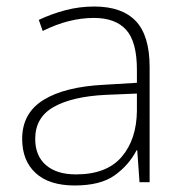

<svg xmlns="http://www.w3.org/2000/svg" viewBox="-20 -559 561 589"><path d="M269 -539Q354 -539 396.5 -494.5Q439 -450 439 -353V0H408L401 -98H399Q375 -52 331.5 -21Q288 10 209 10Q131 10 89.5 -28Q48 -66 48 -133Q48 -212 113.5 -252.5Q179 -293 300 -299L400 -305V-345Q400 -431 367 -467.5Q334 -504 268 -504Q191 -504 111 -464L99 -498Q137 -516 180 -527.5Q223 -539 269 -539ZM304 -268Q202 -263 145 -231Q88 -199 88 -133Q88 -81 121 -52.5Q154 -24 213 -24Q307 -24 353 -77.5Q399 -131 400 -219V-272Z"/></svg>

Font: Noto Sans Khmer UI ExtraLight
Style: Regular
Weight: 200
Designer: Danh Hong and the Monotype Design Team
Foundry: Monotype Imaging Inc.
Version: Version 2.002; ttfautohint (v1.8.4.7-5d5b)